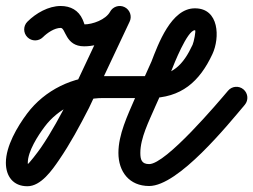

<svg xmlns="http://www.w3.org/2000/svg" viewBox="-51 -599 866 657"><path d="M95.8 -471.7C95.8 -471.7 95.8 -471.7 95.8 -471.7C110.4 -486.3 135.3 -503.5 156.7 -503.5C174 -503.5 172.3 -440.5 236.7 -440.5C294.2 -440.5 363.4 -471.2 391.6 -523C401.5 -541.2 394.8 -564 376.7 -573.9C358.5 -583.8 335.7 -577.1 325.8 -559C310.9 -531.7 266.2 -515.5 236.7 -515.5C233.3 -515.5 241.6 -506.6 237.9 -516.2C235.9 -521.6 234.1 -527.1 231.7 -532.4C217.7 -563.8 190.6 -578.5 156.7 -578.5C114.7 -578.5 71.9 -553.9 42.8 -524.8C28.1 -510.1 28.1 -486.4 42.8 -471.7C57.4 -457.1 81.1 -457.1 95.8 -471.7ZM324.8 -557C324.8 -557 324.8 -557 324.8 -557C278.4 -458.6 232 -360.1 185.7 -261.7C185.7 -261.7 185.8 -262 186 -262.3C186.1 -262.6 186.3 -262.9 186.3 -262.9C156.6 -205.2 125.7 -147.3 89.1 -93.8C79.7 -80 46.6 -36.7 42.7 -36.7C35.8 -36.7 45.2 -29.2 44.5 -34.7C44.2 -37.1 44.1 -39.5 44.1 -42C44.1 -81.4 79 -135.1 101.5 -165.1C148 -227.4 223.3 -263.5 300.7 -263.5C353.7 -263.5 406.7 -263.5 459.7 -263.5C568.9 -263.5 632 -319.5 676 -414.2C701.8 -469.7 699.4 -570.5 616.3 -570.5C616.3 -570.5 616.4 -570.5 616.5 -570.5C616.6 -570.5 616.7 -570.5 616.7 -570.5C534.6 -571.5 490.2 -447.6 466.5 -386.5C466.5 -386.5 466.7 -387 466.8 -387.4C467 -387.9 467.2 -388.3 467.2 -388.3C448.2 -345.9 429.1 -303.5 410.1 -261.1C410.1 -261.1 410.1 -260.9 410 -260.8C409.9 -260.7 409.9 -260.6 409.9 -260.6C385.5 -204 354.2 -138.7 354.2 -76C354.2 -11.4 391.3 37.5 459.4 37.5C559.6 37.5 729.6 -172.9 786.6 -240.3C800 -256.1 798 -279.7 782.2 -293.1C766.4 -306.5 742.7 -304.5 729.4 -288.7C695.6 -248.7 517.1 -37.5 459.4 -37.5C433.8 -37.5 429.2 -52.6 429.2 -76C429.2 -126.8 459 -185.1 478.8 -230.9C478.8 -230.9 478.7 -230.7 478.6 -230.6C478.6 -230.5 478.5 -230.4 478.5 -230.4C497.6 -272.8 516.6 -315.2 535.6 -357.6C535.6 -357.6 535.8 -358 536 -358.5C536.2 -358.9 536.4 -359.4 536.4 -359.4C543.3 -377.2 590 -495.8 615.8 -495.5C615.8 -495.5 615.9 -495.5 616 -495.5C616.1 -495.5 616.3 -495.5 616.3 -495.5C620.3 -495.5 612.4 -455.2 608 -445.8C576.3 -377.5 539.3 -338.5 459.7 -338.5C406.7 -338.5 353.7 -338.5 300.7 -338.5C199.7 -338.5 102 -291.1 41.4 -210C8.3 -165.6 -30.9 -99.4 -30.9 -42C-30.9 4.1 -5.9 38.3 42.7 38.3C89.2 38.3 127.5 -17.2 150.9 -51.4C189.4 -107.5 221.9 -168.1 252.9 -228.6C253 -228.6 253.1 -228.9 253.2 -229.1C253.4 -229.4 253.5 -229.7 253.5 -229.7C299.9 -328.2 346.3 -426.6 392.6 -525C401.5 -543.8 393.4 -566.1 374.7 -574.9C356 -583.8 333.6 -575.7 324.8 -557Z"/></svg>

Font: FRB American Cursive Extrabold
Style: Bold Italic
Weight: 800
Italic angle: -25°
Version: Version 2.0;Modular Font Editor K font №1